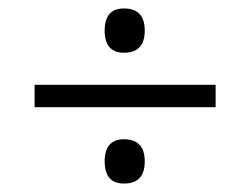

<svg xmlns="http://www.w3.org/2000/svg" viewBox="-20 -513 594 455"><path d="M62 -259V-312H491V-259ZM274 -78Q228 -78 228 -130.5Q228 -183 274 -183Q323 -183 323 -130.5Q323 -78 274 -78ZM274 -388Q228 -388 228 -440.5Q228 -493 274 -493Q323 -493 323 -440.5Q323 -388 274 -388Z"/></svg>

Font: Caladea
Style: Regular
Weight: 400
Designer: Carolina Giovagnoli and Andres Torresi
Foundry: Carolina Giovagnoli and Andres Torresi
Version: Version 1.002